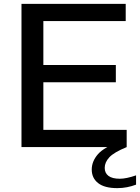

<svg xmlns="http://www.w3.org/2000/svg" viewBox="-20 -760 724 992"><path d="M91 0V-740H629.5V-651H204V-424H578.5V-335H204V-89H634.5V0ZM586 212Q520 212 487 186Q454 160 454 116Q454 73.5 486.2 36.5Q518.5 -0.5 605 -30L634.5 0Q568.5 27 544.8 52.8Q521 78.5 521 107.5Q521 134 540.5 148.8Q560 163.5 599 163.5Q632.5 163.5 683 146V194Q660.5 202.5 636.5 207.2Q612.5 212 586 212Z"/></svg>

Font: Encode Sans Exp Md
Style: Regular
Weight: 500
Width: 7
Designer: Multiple Designers
Foundry: Impallari Type
Version: Version 3.002; ttfautohint (v1.8.3) -l 8 -r 50 -G 200 -x 14 